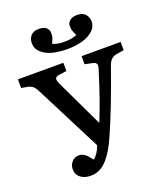

<svg xmlns="http://www.w3.org/2000/svg" viewBox="-174 -1061 1016 1187"><g transform="rotate(-20 334.0 -467.5)"><path d="M348.1 -771Q294.4 -771 251.5 -782Q208.5 -793 180.7 -818.4Q152.8 -843.8 152.8 -880.9Q152.8 -892.6 156.2 -903.8Q159.7 -915 167.2 -925.8Q174.8 -936.5 189.5 -942.9Q204.1 -949.2 224.1 -949.2Q254.4 -949.2 270.8 -935.3Q287.1 -921.4 287.1 -902.8Q287.1 -901.9 287.1 -897.2Q287.1 -892.6 287.1 -891.1Q287.1 -889.6 286.9 -885.3Q286.6 -880.9 286.1 -878.7Q285.6 -876.5 284.9 -871.8Q284.2 -867.2 282.7 -863.8Q281.2 -860.4 279.3 -855.5Q277.3 -850.6 274.9 -845.5Q272.5 -840.3 269 -835Q295.9 -819.8 347.2 -819.8Q398.4 -819.8 429.2 -835Q419.9 -851.1 415.5 -864.7Q411.1 -878.4 410.6 -884.3Q410.2 -890.1 410.2 -902.8Q410.2 -920.9 427.2 -935.1Q444.3 -949.2 474.1 -949.2Q512.2 -949.2 529.5 -928.2Q546.9 -907.2 546.9 -880.9Q546.9 -847.2 519.8 -821.8Q492.7 -796.4 448 -783.7Q403.3 -771 348.1 -771ZM215.8 14.2Q176.3 14.2 150.1 -5.9Q124 -25.9 124 -60.1Q124 -89.8 142.6 -109.9Q161.1 -129.9 188 -129.9Q204.6 -129.9 218 -122.6Q231.4 -115.2 239.5 -106.2Q247.6 -97.2 267.1 -73.2Q299.3 -99.1 316.9 -149.9L95.2 -585Q82.5 -610.4 69.8 -621.1Q57.1 -631.8 35.2 -636.2L-3.9 -643.1V-700.2H294.9V-646L246.1 -639.2Q225.1 -636.7 220.2 -625.7Q215.3 -614.7 227.1 -588.9L375 -277.8H377.9Q426.3 -395.5 482.9 -577.1Q493.2 -605.5 490.2 -618.4Q487.3 -631.3 465.8 -636.2L415 -647V-700.2H671.9V-646L623 -638.2Q581.5 -631.3 565.9 -585Q476.6 -330.1 405.8 -171.9Q386.7 -128.9 368.7 -97.9Q350.6 -66.9 327.4 -40Q304.2 -13.2 276.4 0.5Q248.5 14.2 215.8 14.2Z"/></g></svg>

Font: Literata Book SemiBold
Style: Regular
Weight: 600
Designer: Latin by Veronika Burian and Jose Scaglione. Greek by Irene Vlachou. Cyrillic by Vera Evstafieva
Foundry: TypeTogether
Version: Version 2.003;PS 002.003;hotconv 1.0.88;makeotf.lib2.5.64775